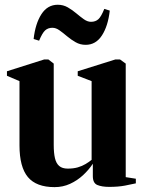

<svg xmlns="http://www.w3.org/2000/svg" viewBox="-20 -758 591 788"><path d="M428 9Q398 9 379.5 1.2Q361 -6.5 361 -35V-86Q344.5 -61 320.8 -39Q297 -17 267.5 -3.5Q238 10 204 10Q129 10 94.5 -31.2Q60 -72.5 60 -161.5V-425L8.5 -447V-465.5L161.5 -514H178.5L200.5 -497V-163Q200.5 -130.5 205.5 -109Q210.5 -87.5 223 -76.8Q235.5 -66 258 -66Q281.5 -66 299.5 -71.2Q317.5 -76.5 331.2 -84.8Q345 -93 356 -102V-425L299 -447V-465.5L453.5 -514H472.5L496 -497V-31L537.5 -24.5V-5.5Q520 -1.5 492.5 3.8Q465 9 428 9ZM118 -598Q125 -661 150 -699.8Q175 -738.5 217 -738.5Q239.5 -738.5 258.2 -727.8Q277 -717 293.2 -703.2Q309.5 -689.5 324.2 -679Q339 -668.5 353.5 -668.5Q372 -668.5 383.8 -679.2Q395.5 -690 408 -721.5L430.5 -714.5Q423.5 -651.5 398.5 -612.8Q373.5 -574 331.5 -574Q309 -574 290.2 -584.8Q271.5 -595.5 255.2 -609.2Q239 -623 224.2 -633.5Q209.5 -644 195 -644Q177 -644 165.2 -633.2Q153.5 -622.5 140.5 -591Z"/></svg>

Font: Merriweather 144pt
Style: Bold
Weight: 700
Version: Version 2.100